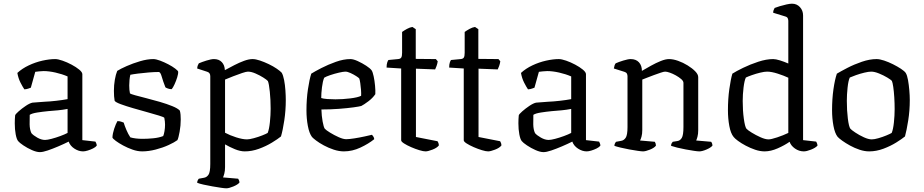

<svg xmlns="http://www.w3.org/2000/svg" viewBox="-20 -820 5004 1040"><path d="M196 4Q178 4 153 -7Q128 -18 106.5 -32.5Q85 -47 78 -56Q70 -66 65 -92.5Q60 -119 60 -152Q60 -164 60.5 -174.5Q61 -185 62 -195Q63 -201 80.5 -216.5Q98 -232 119.5 -246.5Q141 -261 156 -264Q165 -265 182 -266Q199 -267 222 -269Q249 -270 284 -274Q319 -278 346 -283V-406Q316 -419 280.5 -427Q245 -435 216 -435Q204 -435 192.5 -433.5Q181 -432 171 -431L147 -345Q143 -344 134.5 -340.5Q126 -337 112 -336Q103 -349 91 -372.5Q79 -396 74 -425Q100 -449 136 -466Q172 -483 210 -491.5Q248 -500 279 -500Q294 -500 318.5 -491.5Q343 -483 367.5 -470Q392 -457 409 -443Q426 -429 426 -418V-61L497 -53Q498 -50 501 -44.5Q504 -39 504 -31Q498 -23 484 -16Q470 -9 455 -4.5Q440 0 430 0Q406 0 383 -15Q360 -30 352 -53Q326 -40 295.5 -27Q265 -14 238.5 -5Q212 4 196 4ZM224 -62Q236 -62 259 -68Q282 -74 306.5 -83Q331 -92 346 -100V-230Q320 -225 294 -222.5Q268 -220 241 -218Q210 -215 181.5 -210.5Q153 -206 141 -198Q140 -175 140.5 -146.5Q141 -118 150 -99Q160 -87 182 -74.5Q204 -62 224 -62Z M750 0Q725 0 698 -9.5Q671 -19 647 -32Q623 -45 607 -57Q591 -69 589 -75Q590 -97 598.5 -122.5Q607 -148 616 -164Q627 -164 636 -161Q645 -158 650 -156Q655 -139 664.5 -116.5Q674 -94 686 -76Q713 -68 753 -68Q780 -68 810.5 -71Q841 -74 864 -83Q868 -92 871 -109.5Q874 -127 874 -145Q874 -153 873 -162.5Q872 -172 870 -182Q867 -186 841 -194Q815 -202 777 -212.5Q739 -223 701 -234Q663 -245 634.5 -255.5Q606 -266 601 -274Q597 -296 597 -328Q597 -359 602 -388Q607 -417 615 -436Q632 -447 666 -462Q700 -477 739 -488.5Q778 -500 810 -500Q825 -500 847.5 -491.5Q870 -483 892 -471.5Q914 -460 929 -448.5Q944 -437 945 -432Q946 -421 940 -401.5Q934 -382 925.5 -363.5Q917 -345 910 -337Q899 -337 889.5 -340.5Q880 -344 876 -347Q863 -380 856 -405Q849 -430 840 -430Q816 -430 785.5 -427.5Q755 -425 727.5 -421.5Q700 -418 686 -415Q683 -403 681.5 -387Q680 -371 680 -357Q680 -332 684 -314Q687 -311 712 -304Q737 -297 773 -288Q809 -279 846.5 -268Q884 -257 913.5 -245Q943 -233 954 -221Q957 -211 958 -198.5Q959 -186 959 -173Q959 -140 953 -106.5Q947 -73 941 -61Q925 -49 893.5 -34.5Q862 -20 823.5 -10Q785 0 750 0Z M1206 200Q1197 200 1176.5 197Q1156 194 1130.5 189.5Q1105 185 1082.5 180Q1060 175 1048 170Q1048 163 1051 157Q1054 151 1057 148L1084 143Q1099 141 1109 127Q1119 113 1119 68V-407Q1119 -426 1103 -431L1048 -449Q1049 -460 1051.5 -466Q1054 -472 1057 -477Q1073 -484 1098.5 -492Q1124 -500 1139 -500Q1166 -500 1181.5 -483.5Q1197 -467 1198 -440Q1222 -453 1249 -467Q1276 -481 1302 -490.5Q1328 -500 1348 -500Q1365 -500 1388.5 -492Q1412 -484 1436 -472.5Q1460 -461 1479 -448Q1498 -435 1506 -426Q1514 -412 1519 -386Q1524 -360 1526 -330.5Q1528 -301 1528 -278Q1528 -222 1520 -168.5Q1512 -115 1502 -81Q1485 -67 1453 -47.5Q1421 -28 1382.5 -14Q1344 0 1306 0Q1281 0 1252 -12Q1223 -24 1199 -38V85Q1199 106 1195 120.5Q1191 135 1188 141L1270 148Q1272 151 1274.5 156.5Q1277 162 1277 169Q1268 180 1244 190Q1220 200 1206 200ZM1318 -65Q1331 -65 1355 -71.5Q1379 -78 1400.5 -86.5Q1422 -95 1430 -100Q1438 -120 1442 -158.5Q1446 -197 1446 -231Q1446 -279 1441.5 -323Q1437 -367 1431 -381Q1425 -388 1406 -400Q1387 -412 1364 -422Q1341 -432 1323 -432Q1314 -432 1291.5 -424.5Q1269 -417 1243.5 -407Q1218 -397 1199 -389V-101Q1225 -87 1259.5 -76Q1294 -65 1318 -65Z M1843 0Q1816 0 1787.5 -9.5Q1759 -19 1734 -32.5Q1709 -46 1692 -59Q1675 -72 1670 -78Q1655 -98 1647.5 -138Q1640 -178 1640 -222Q1640 -283 1648 -336.5Q1656 -390 1666 -421Q1685 -433 1721 -451.5Q1757 -470 1799 -485Q1841 -500 1878 -500Q1894 -500 1918 -489Q1942 -478 1963.5 -464Q1985 -450 1993 -439Q1999 -430 2004 -406.5Q2009 -383 2011.5 -356Q2014 -329 2013 -310Q1999 -289 1975 -271Q1951 -253 1937 -246Q1927 -243 1894.5 -238.5Q1862 -234 1816.5 -230.5Q1771 -227 1721 -227Q1722 -192 1727.5 -162Q1733 -132 1739 -123Q1746 -115 1768 -101.5Q1790 -88 1814.5 -77Q1839 -66 1855 -66Q1871 -66 1899.5 -70.5Q1928 -75 1955.5 -81Q1983 -87 1995 -90Q1998 -87 2002.5 -80Q2007 -73 2007 -66Q1976 -41 1932 -20.5Q1888 0 1843 0ZM1797 -282Q1836 -282 1877 -287Q1918 -292 1936 -301Q1937 -314 1935.5 -333Q1934 -352 1931.5 -369.5Q1929 -387 1926 -395Q1923 -399 1909 -408Q1895 -417 1878.5 -424.5Q1862 -432 1851 -432Q1840 -432 1816 -426.5Q1792 -421 1768.5 -413Q1745 -405 1736 -399Q1728 -380 1724 -347Q1720 -314 1720 -289Q1732 -285 1753.5 -283.5Q1775 -282 1797 -282Z M2285 0Q2273 0 2251.5 -6.5Q2230 -13 2207 -23Q2184 -33 2168.5 -43Q2153 -53 2153 -60V-449L2074 -454Q2074 -471 2077.5 -481.5Q2081 -492 2084 -495L2136 -500Q2149 -501 2153.5 -508.5Q2158 -516 2158 -534V-647Q2169 -655 2184.5 -663.5Q2200 -672 2214 -674L2232 -662V-501L2341 -500L2351 -488Q2349 -474 2344.5 -462Q2340 -450 2337 -444L2233 -448V-78L2350 -55Q2352 -52 2354.5 -46Q2357 -40 2357 -32Q2347 -19 2322.5 -9.5Q2298 0 2285 0Z M2624 0Q2612 0 2590.5 -6.5Q2569 -13 2546 -23Q2523 -33 2507.5 -43Q2492 -53 2492 -60V-449L2413 -454Q2413 -471 2416.5 -481.5Q2420 -492 2423 -495L2475 -500Q2488 -501 2492.5 -508.5Q2497 -516 2497 -534V-647Q2508 -655 2523.5 -663.5Q2539 -672 2553 -674L2571 -662V-501L2680 -500L2690 -488Q2688 -474 2683.5 -462Q2679 -450 2676 -444L2572 -448V-78L2689 -55Q2691 -52 2693.5 -46Q2696 -40 2696 -32Q2686 -19 2661.5 -9.5Q2637 0 2624 0Z M2924 4Q2906 4 2881 -7Q2856 -18 2834.5 -32.5Q2813 -47 2806 -56Q2798 -66 2793 -92.5Q2788 -119 2788 -152Q2788 -164 2788.5 -174.5Q2789 -185 2790 -195Q2791 -201 2808.5 -216.5Q2826 -232 2847.5 -246.5Q2869 -261 2884 -264Q2893 -265 2910 -266Q2927 -267 2950 -269Q2977 -270 3012 -274Q3047 -278 3074 -283V-406Q3044 -419 3008.5 -427Q2973 -435 2944 -435Q2932 -435 2920.5 -433.5Q2909 -432 2899 -431L2875 -345Q2871 -344 2862.5 -340.5Q2854 -337 2840 -336Q2831 -349 2819 -372.5Q2807 -396 2802 -425Q2828 -449 2864 -466Q2900 -483 2938 -491.5Q2976 -500 3007 -500Q3022 -500 3046.5 -491.5Q3071 -483 3095.5 -470Q3120 -457 3137 -443Q3154 -429 3154 -418V-61L3225 -53Q3226 -50 3229 -44.5Q3232 -39 3232 -31Q3226 -23 3212 -16Q3198 -9 3183 -4.5Q3168 0 3158 0Q3134 0 3111 -15Q3088 -30 3080 -53Q3054 -40 3023.5 -27Q2993 -14 2966.5 -5Q2940 4 2924 4ZM2952 -62Q2964 -62 2987 -68Q3010 -74 3034.5 -83Q3059 -92 3074 -100V-230Q3048 -225 3022 -222.5Q2996 -220 2969 -218Q2938 -215 2909.5 -210.5Q2881 -206 2869 -198Q2868 -175 2868.5 -146.5Q2869 -118 2878 -99Q2888 -87 2910 -74.5Q2932 -62 2952 -62Z M3463 0Q3455 0 3434.5 -3Q3414 -6 3389 -10.5Q3364 -15 3341.5 -20.5Q3319 -26 3308 -30Q3308 -37 3311 -43Q3314 -49 3317 -52L3344 -57Q3359 -59 3369 -73.5Q3379 -88 3379 -132V-407Q3379 -415 3375.5 -421.5Q3372 -428 3362 -431L3305 -449Q3307 -460 3309 -466Q3311 -472 3315 -477Q3330 -484 3356 -492Q3382 -500 3396 -500Q3425 -500 3441 -482.5Q3457 -465 3457 -436Q3479 -449 3506 -464Q3533 -479 3559 -489.5Q3585 -500 3604 -500Q3626 -500 3653 -490.5Q3680 -481 3705 -465.5Q3730 -450 3746 -433.5Q3762 -417 3762 -402V-115Q3762 -94 3758 -79.5Q3754 -65 3751 -59L3832 -52Q3839 -43 3839 -31Q3830 -20 3806.5 -10Q3783 0 3768 0Q3759 0 3739 -3Q3719 -6 3694.5 -10.5Q3670 -15 3648 -20.5Q3626 -26 3615 -30Q3615 -38 3618 -43.5Q3621 -49 3624 -52L3649 -56Q3664 -58 3673 -73Q3682 -88 3682 -132V-371Q3682 -381 3670 -391.5Q3658 -402 3641 -411.5Q3624 -421 3608 -426.5Q3592 -432 3583 -432Q3576 -432 3559.5 -426.5Q3543 -421 3522.5 -413.5Q3502 -406 3484.5 -399Q3467 -392 3459 -389V-116Q3459 -95 3455 -80.5Q3451 -66 3447 -59L3527 -52Q3533 -42 3533 -31Q3524 -19 3500.5 -9.5Q3477 0 3463 0Z M4122 0Q4097 0 4070.5 -9Q4044 -18 4019.5 -31Q3995 -44 3977.5 -57Q3960 -70 3954 -78Q3938 -97 3930.5 -137.5Q3923 -178 3923 -223Q3923 -284 3930.5 -337.5Q3938 -391 3947 -421Q3967 -434 4005 -452.5Q4043 -471 4087 -485.5Q4131 -500 4168 -500Q4182 -500 4204.5 -493Q4227 -486 4250 -476V-707Q4250 -714 4247 -721Q4244 -728 4233 -731L4168 -751Q4168 -759 4170.5 -765.5Q4173 -772 4176 -777Q4186 -781 4204 -786.5Q4222 -792 4240.5 -796Q4259 -800 4270 -800Q4296 -800 4313 -781.5Q4330 -763 4330 -736V-61L4401 -53Q4402 -51 4405 -44.5Q4408 -38 4408 -31Q4397 -19 4373 -9.5Q4349 0 4334 0Q4308 0 4286 -15.5Q4264 -31 4257 -52Q4230 -33 4192.5 -16.5Q4155 0 4122 0ZM4143 -65Q4157 -65 4190 -76Q4223 -87 4250 -100V-399Q4227 -410 4193 -421Q4159 -432 4135 -432Q4121 -432 4098 -426.5Q4075 -421 4052.5 -413Q4030 -405 4020 -400Q4012 -383 4007.5 -345.5Q4003 -308 4003 -273Q4003 -221 4009 -177.5Q4015 -134 4023 -123Q4030 -115 4052 -101.5Q4074 -88 4099.5 -76.5Q4125 -65 4143 -65Z M4688 0Q4663 0 4636 -9Q4609 -18 4584.5 -31.5Q4560 -45 4542 -58Q4524 -71 4517 -79Q4502 -98 4494.5 -138.5Q4487 -179 4487 -223Q4487 -284 4494.5 -336.5Q4502 -389 4513 -421Q4533 -433 4569.5 -452Q4606 -471 4648.5 -485.5Q4691 -500 4728 -500Q4745 -500 4769 -492Q4793 -484 4817 -472Q4841 -460 4860 -447.5Q4879 -435 4886 -425Q4894 -412 4898.5 -386Q4903 -360 4905.5 -331Q4908 -302 4908 -278Q4908 -221 4899.5 -167.5Q4891 -114 4882 -81Q4865 -67 4834.5 -48Q4804 -29 4765.5 -14.5Q4727 0 4688 0ZM4702 -65Q4716 -65 4738.5 -71.5Q4761 -78 4781.5 -86.5Q4802 -95 4810 -100Q4818 -119 4822 -156.5Q4826 -194 4826 -229Q4826 -261 4824 -293Q4822 -325 4818.5 -349Q4815 -373 4811 -382Q4806 -388 4786 -400Q4766 -412 4741.5 -422Q4717 -432 4699 -432Q4685 -432 4662 -426.5Q4639 -421 4616.5 -413Q4594 -405 4583 -400Q4575 -383 4571 -345Q4567 -307 4567 -274Q4567 -221 4572.5 -177.5Q4578 -134 4586 -123Q4592 -116 4613 -102Q4634 -88 4659 -76.5Q4684 -65 4702 -65Z"/></svg>

Font: Texturina Light
Style: Regular
Weight: 300
Designer: Guillermo Torres Carreño
Foundry: Omnibus-Type
Version: Version 1.002; ttfautohint (v1.8.3)